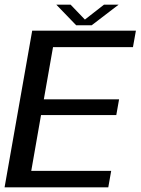

<svg xmlns="http://www.w3.org/2000/svg" viewBox="-33 -807 606 827"><path d="M-13.3 0H433.4L445.9 -70.9H101.6L143.7 -311.3H467.9L479.9 -379.1H155.8L195.4 -604.1H539.7L552.4 -675H105.7ZM295.1 -698.2H362L477.9 -786.9H414.9L332.7 -722.7L271.1 -786.9H209.5Z"/></svg>

Font: Anybody Thin
Style: Italic
Weight: 100
Italic angle: -10°
Designer: Tyler Finck
Foundry: Etcetera Type Company
Version: Version 1.114;gftools[0.9.25]